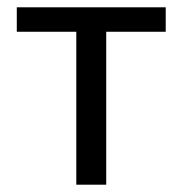

<svg xmlns="http://www.w3.org/2000/svg" viewBox="-20 -506 500 526"><path d="M189 0V-419H26V-486H434V-419H271V0Z"/></svg>

Font: Toshiba Sans
Style: Regular
Weight: 400
Designer: Paul D. Hunt
Foundry: Toshiba Corporation
Version: Version 2.020;PS 2.0;hotconv 1.0.86;makeotf.lib2.5.63406